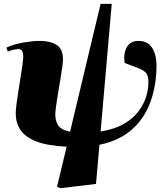

<svg xmlns="http://www.w3.org/2000/svg" viewBox="-20 -750 874 1000"><path d="M296 230 277 223 327 14Q225 9 167.5 -14Q110 -37 86 -74Q62 -111 62 -158Q62 -177 66 -208.5Q70 -240 76 -277Q82 -314 87.5 -349.5Q93 -385 97 -413Q101 -441 101 -454Q101 -477 94.5 -485.5Q88 -494 77 -494Q50 -494 21 -481L13 -502Q56 -521 105 -529Q154 -537 186 -537Q242 -537 275 -516Q308 -495 308 -441Q308 -426 304 -397.5Q300 -369 294 -333.5Q288 -298 282 -262.5Q276 -227 272 -197.5Q268 -168 268 -152Q268 -123 282 -98.5Q296 -74 345 -64L504 -730H562L504 -65Q578 -77 626.5 -105.5Q675 -134 702.5 -171.5Q730 -209 741.5 -248Q753 -287 753 -320Q753 -358 739 -372Q725 -386 693 -398L629 -422Q622 -472 640.5 -504.5Q659 -537 702 -537Q748 -537 771.5 -502Q795 -467 795 -408Q795 -309 765 -223Q735 -137 669.5 -77.5Q604 -18 498 4L480 208Z"/></svg>

Font: Literata 72pt Black
Style: Italic
Weight: 900
Italic angle: -2°
Designer: Latin by Veronika Burian and Jose Scaglione. Greek by Irene Vlachou. Cyrillic by Vera Evstafieva
Foundry: TypeTogether
Version: Version 3.002